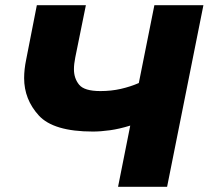

<svg xmlns="http://www.w3.org/2000/svg" viewBox="-20 -720 804 740"><path d="M575 -700H764L624 0H435L482 -236Q440 -223 404 -218Q368 -213 338 -213Q186 -213 129.5 -275Q73 -337 73 -419Q73 -452.5 81 -491L122 -700H311L270 -498Q265 -473 265 -453Q265 -418 285 -393.5Q305 -369 367 -369Q409 -369 446 -377.5Q483 -386 515 -400Z"/></svg>

Font: Argentum Sans
Style: Bold Italic
Weight: 700
Italic angle: -11°
Designer: Julieta Ulanovsky (font), Cristiano Sobral (main changes and remaster)
Foundry: Julieta Ulanovsky (font), Cristiano Sobral (main changes and remaster)
Version: Version 2.007;June 15, 2022;FontCreator 14.0.0.2814 64-bit; 